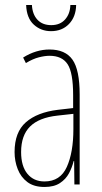

<svg xmlns="http://www.w3.org/2000/svg" viewBox="-20 -734 406 764"><path d="M177 -537Q240 -537 268.5 -496.5Q297 -456 297 -358V0H276L275 -93H273Q267 -68 254.5 -44.5Q242 -21 218.5 -5.5Q195 10 157 10Q115 10 89 -9.5Q63 -29 50.5 -61Q38 -93 38 -129Q38 -208 83 -247.5Q128 -287 210 -297L271 -304V-355Q271 -445 249 -478.5Q227 -512 177 -512Q159 -512 135 -506Q111 -500 83 -483L72 -505Q123 -537 177 -537ZM209 -274Q135 -266 99.5 -230.5Q64 -195 64 -129Q64 -73 89 -42.5Q114 -12 157 -12Q220 -12 246 -70Q272 -128 272 -220V-281ZM283 -714Q282 -667 254.5 -638.5Q227 -610 183 -610Q143 -610 114.5 -636Q86 -662 84 -714H107Q109 -677 129 -655.5Q149 -634 184 -634Q219 -634 239 -656.5Q259 -679 260 -714Z"/></svg>

Font: Noto Sans Lao Looped ExtraCondensed Thin
Style: Regular
Weight: 100
Width: 2
Designer: Mark Frömberg, Ben Mitchell
Foundry: The Fontpad Ltd
Version: Version 1.002; ttfautohint (v1.8.4.7-5d5b)